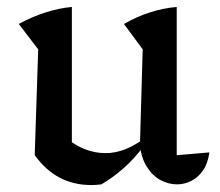

<svg xmlns="http://www.w3.org/2000/svg" viewBox="-20 -524 635 553"><path d="M489 -77 583 -85Q579 -54 565 -33.5Q551 -13 531 -3Q511 7 490 7Q465 7 442 -5.5Q419 -18 403 -43.5Q387 -69 383 -105L391 -382L337 -455Q410 -497 489 -504ZM272 7Q264 8 257 8.5Q250 9 243 9Q193 9 152.5 -12Q112 -33 80 -77L168 -129Q222 -83 284 -83Q337 -83 391 -122L393 -102Q367 -67 336.5 -40Q306 -13 272 7ZM80 -77 90 -382 34 -455Q112 -497 187 -504V-91Z"/></svg>

Font: Piazzolla Thin SemiBold
Style: Regular
Weight: 600
Version: Version 2.005